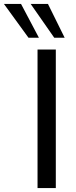

<svg xmlns="http://www.w3.org/2000/svg" viewBox="-106 -957 388 977"><path d="M85 0V-705H178V0ZM170 -765 50 -937H138L223 -765ZM39 -765 -86 -937H1L92 -765Z"/></svg>

Font: Nunito Sans 12pt Medium
Style: Regular
Weight: 500
Designer: Vernon Adams
Foundry: Vernon Adams
Version: Version 3.101;gftools[0.9.27]